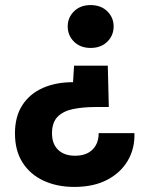

<svg xmlns="http://www.w3.org/2000/svg" viewBox="-20 -536 583 757"><path d="M337 -516Q378 -516 403 -491.5Q428 -467 428 -432Q428 -396 403 -371.5Q378 -347 337 -347Q297 -347 272 -371.5Q247 -396 247 -432Q247 -467 272 -491.5Q297 -516 337 -516ZM405 -277 409 -114H356Q307 -114 268 -106Q229 -98 207 -75.5Q185 -53 185 -10Q185 31 209 54.5Q233 78 276 78Q320 78 344.5 54Q369 30 369 -11H510Q512 49 484 97Q456 145 402.5 173Q349 201 273 201Q205 201 152 176.5Q99 152 69 105Q39 58 39 -10Q39 -77 68.5 -122Q98 -167 149.5 -189.5Q201 -212 268 -212L272 -277Z"/></svg>

Font: DM Sans Black
Style: Regular
Weight: 900
Designer: Colophon Foundry, Jonny Pinhorn
Foundry: Colophon Foundry
Version: Version 4.004; ttfautohint (v1.8.4.7-5d5b)